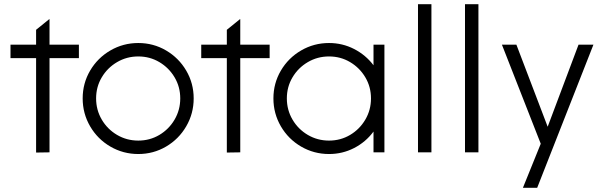

<svg xmlns="http://www.w3.org/2000/svg" viewBox="-20 -726 2880 915"><path d="M152 -449H30V-513H152V-584L215 -635L216 -634V-513H356V-449H216V0L152 1Z M374 -257Q374 -329 409.5 -389.5Q445 -450 506 -485.5Q567 -521 639 -521Q711 -521 771.5 -485.5Q832 -450 867.5 -389.5Q903 -329 903 -257Q903 -185 867.5 -124Q832 -63 771.5 -27.5Q711 8 639 8Q567 8 506 -27.5Q445 -63 409.5 -124Q374 -185 374 -257ZM839 -257Q839 -312 812 -357.5Q785 -403 739.5 -430Q694 -457 639 -457Q584 -457 538 -430Q492 -403 465 -357.5Q438 -312 438 -257Q438 -202 465 -156Q492 -110 538 -83Q584 -56 639 -56Q694 -56 739.5 -83Q785 -110 812 -156Q839 -202 839 -257Z M1061 -449H939V-513H1061V-584L1124 -635L1125 -634V-513H1265V-449H1125V0L1061 1Z M1283 -257Q1283 -329 1318.5 -389.5Q1354 -450 1415 -485.5Q1476 -521 1548 -521Q1612 -521 1667.5 -492.5Q1723 -464 1760 -415V-513H1812V0H1760V-99Q1723 -49 1667.5 -20.5Q1612 8 1548 8Q1476 8 1415 -27.5Q1354 -63 1318.5 -124Q1283 -185 1283 -257ZM1748 -257Q1748 -312 1721 -357.5Q1694 -403 1648.5 -430Q1603 -457 1548 -457Q1493 -457 1447 -430Q1401 -403 1374 -357.5Q1347 -312 1347 -257Q1347 -202 1374 -156Q1401 -110 1447 -83Q1493 -56 1548 -56Q1603 -56 1648.5 -83Q1694 -110 1721 -156Q1748 -202 1748 -257Z M1972 -706H2036V0H1972Z M2196 -706H2260V0H2196Z M2557 -41 2372 -513H2441L2590 -122L2737 -513H2808L2540 169H2472Z"/></svg>

Font: Lineal Light
Style: Regular
Weight: 300
Designer: Created by Frank Adebiaye with contributions from Anton Moglia & Ariel Martín Pérez
Created by Frank ADEBIAYE with FontF
Foundry: Velvetyne Type Foundry
Version: Version 2.000